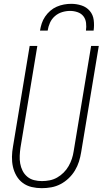

<svg xmlns="http://www.w3.org/2000/svg" viewBox="-20 -975 540 1003"><path d="M198 8Q171 8 145.5 2Q120 -4 99.5 -19Q79 -34 66 -56.5Q53 -79 47.5 -104Q42 -129 42.5 -156Q43 -183 48 -210L135 -735H175L87 -204Q84 -183 83 -162Q82 -141 85.5 -121Q89 -101 98 -83Q107 -65 122.5 -52Q138 -39 158 -34Q178 -29 199 -29Q219 -29 239.5 -33Q260 -37 278.5 -47.5Q297 -58 312.5 -73.5Q328 -89 338.5 -107.5Q349 -126 355.5 -145.5Q362 -165 365 -186L456 -735H496L404 -180Q400 -155 392.5 -131Q385 -107 371.5 -84.5Q358 -62 338.5 -43.5Q319 -25 296 -13Q273 -1 248 3.5Q223 8 198 8ZM189 -815Q192 -834 198 -852.5Q204 -871 215.5 -888Q227 -905 242.5 -918.5Q258 -932 276.5 -940Q295 -948 314 -951.5Q333 -955 352 -955Q380 -955 406 -946.5Q432 -938 449 -918Q466 -898 469.5 -870.5Q473 -843 469 -815H429Q432 -835 429.5 -855.5Q427 -876 415.5 -890.5Q404 -905 385 -911.5Q366 -918 346 -918Q325 -918 304 -911.5Q283 -905 266.5 -890.5Q250 -876 241 -856Q232 -836 229 -815Z"/></svg>

Font: Iosevka Curly XLtObl
Style: Regular
Weight: 200
Italic angle: -9°
Monospace: yes
Designer: Belleve Invis
Foundry: Belleve Invis
Version: Version 11.1.0; ttfautohint (v1.8.3)